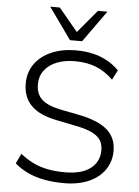

<svg xmlns="http://www.w3.org/2000/svg" viewBox="-62 -983 750 1038"><g transform="rotate(5 313.5 -464.0)"><path d="M325 8Q268 8 219 -1Q170 -10 129 -29Q88 -48 56 -76L82 -130Q117 -102 153.5 -84.5Q190 -67 232.5 -59Q275 -51 325 -51Q416 -51 463.5 -88Q511 -125 511 -186Q511 -220 496 -242.5Q481 -265 448 -280.5Q415 -296 363 -306L255 -328Q160 -347 116 -392.5Q72 -438 72 -511Q72 -572 104.5 -617.5Q137 -663 195 -688Q253 -713 327 -713Q376 -713 418.5 -703.5Q461 -694 497 -674Q533 -654 562 -625L535 -572Q490 -616 440 -635Q390 -654 327 -654Q271 -654 228.5 -637Q186 -620 162 -588Q138 -556 138 -512Q138 -461 168.5 -431.5Q199 -402 271 -387L378 -366Q480 -345 528.5 -302.5Q577 -260 577 -189Q577 -132 546.5 -87Q516 -42 459 -17Q402 8 325 8ZM290 -765 168 -936H220L323 -812L427 -936H478L356 -765Z"/></g></svg>

Font: Nunito Sans 10pt Light
Style: Regular
Weight: 300
Designer: Vernon Adams
Foundry: Vernon Adams
Version: Version 3.101;gftools[0.9.27]